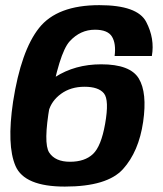

<svg xmlns="http://www.w3.org/2000/svg" viewBox="-20 -700 618 727"><path d="M225.5 6.5Q386 6.5 445.8 -59.8Q505.5 -126 522 -238.5Q538 -349 505.5 -402.8Q473 -456.5 363 -456.5Q264 -456.5 188.8 -408.2Q113.5 -360 101.5 -310L164 -278.5Q174.5 -318 211.2 -344.8Q248 -371.5 300 -371.5Q353 -371.5 373.5 -346.5Q394 -321.5 378 -231Q363 -146 332 -116.8Q301 -87.5 245 -87.5Q189 -87.5 166.2 -122.5Q143.5 -157.5 168.5 -300.5Q203.5 -499.5 243.8 -543.5Q284 -587.5 339.5 -587.5Q388 -587.5 404 -561.2Q420 -535 414 -488H555Q566.5 -554 533.5 -617.2Q500.5 -680.5 356 -680.5Q196.5 -680.5 128 -594.2Q59.5 -508 29.5 -315Q5 -149.5 38.8 -71.5Q72.5 6.5 225.5 6.5Z"/></svg>

Font: Anybody UltraCondensed Thin SemiBold
Style: Italic
Weight: 600
Italic angle: -10°
Version: Version 1.111